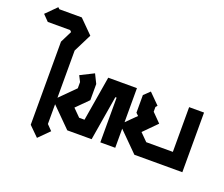

<svg xmlns="http://www.w3.org/2000/svg" viewBox="-164 -1086 1696 1452"><g transform="rotate(20 684.0 -360.0)"><path d="M72 -852 85 -840H265L373 -732L300 -586V5L342 48L258 132L180 55V-614L227 -708L215 -720H35L-12 -768Z M609 -480H840V0H720V-360H710L650 0H454L274 -180L420 -326V-376L396 -423L504 -477L540 -404V-274L446 -180L506 -120H549Z M948 -492 1032 -408 1020 -394V-356L1090 -285L986 -180L1046 -120H1260V-480H1380V0H994L814 -180L920 -285L900 -304V-446Z"/></g></svg>

Font: SOV_raksil
Style: Book
Weight: 400
Version: Version 1.00